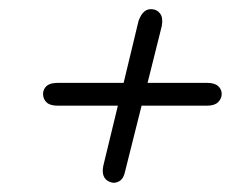

<svg xmlns="http://www.w3.org/2000/svg" viewBox="-20 -530 548 417"><path d="M226 -133Q218.5 -134 212.5 -138.2Q206.5 -142.5 204.2 -150.5Q202 -158.5 204.5 -170.5L236 -300.5H105Q88.5 -300.5 81 -307.8Q73.5 -315 73.5 -326Q73.5 -336 81 -343Q88.5 -350 105 -350H248.5L281 -485Q286.5 -499.5 293.8 -505.2Q301 -511 310 -510Q321 -509.5 327.8 -500.5Q334.5 -491.5 331.5 -474L300.5 -350H430Q446 -350 453.8 -343Q461.5 -336 461.5 -326Q461.5 -316 453.8 -308.2Q446 -300.5 430 -300.5H287.5L252 -159Q249 -144 242 -138.5Q235 -133 226 -133Z"/></svg>

Font: Edu VIC WA NT Hand
Style: Regular
Weight: 400
Designer: Tina and Corey Anderson, Eben Sorkin, Mirko Velimirovic
Foundry: Google for Education
Version: Version 1.000